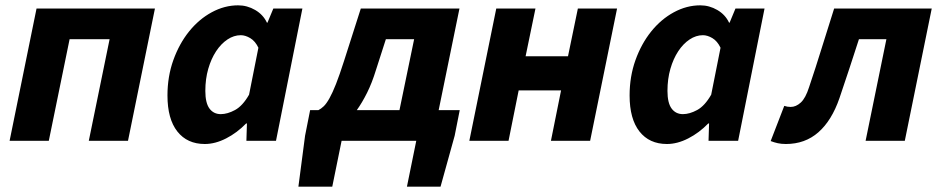

<svg xmlns="http://www.w3.org/2000/svg" viewBox="-20 -528 3530 720"><path d="M16 0 117 -496H561L460 0H313L391 -381H241L163 0Z M608 -170Q608 -241 630 -302.5Q652 -364 689 -410Q726 -456 774 -482Q822 -508 873 -508Q907 -508 937 -490.5Q967 -473 981 -443H983L1005 -496H1114L1015 0H904L906 -65H903Q869 -30 828 -9Q787 12 748 12Q682 12 645 -35Q608 -82 608 -170ZM808 -100Q833 -100 861.5 -115.5Q890 -131 914 -173L949 -349Q937 -374 918.5 -385Q900 -396 883 -396Q857 -396 833 -380Q809 -364 790.5 -336Q772 -308 761 -270Q750 -232 750 -187Q750 -142 765.5 -121Q781 -100 808 -100Z M1261 0 1226 172H1099L1124 -19L1143 -115H1174Q1184 -120 1194 -129.5Q1204 -139 1215.5 -159.5Q1227 -180 1240 -213Q1253 -246 1270 -299L1333 -496H1703L1625 -115H1704L1685 -19L1632 172H1506L1541 0ZM1390 -266Q1375 -217 1356.5 -180Q1338 -143 1318 -115H1478L1533 -381H1427Z M1740 0 1841 -496H1988L1951 -317H2110L2147 -496H2294L2193 0H2046L2084 -189H1925L1887 0Z M2341 -170Q2341 -241 2363 -302.5Q2385 -364 2422 -410Q2459 -456 2507 -482Q2555 -508 2606 -508Q2640 -508 2670 -490.5Q2700 -473 2714 -443H2716L2738 -496H2847L2748 0H2637L2639 -65H2636Q2602 -30 2561 -9Q2520 12 2481 12Q2415 12 2378 -35Q2341 -82 2341 -170ZM2541 -100Q2566 -100 2594.5 -115.5Q2623 -131 2647 -173L2682 -349Q2670 -374 2651.5 -385Q2633 -396 2616 -396Q2590 -396 2566 -380Q2542 -364 2523.5 -336Q2505 -308 2494 -270Q2483 -232 2483 -187Q2483 -142 2498.5 -121Q2514 -100 2541 -100Z M2927 12Q2910 12 2896.5 9Q2883 6 2870 1L2921 -131Q2927 -129 2932.5 -128Q2938 -127 2945 -127Q2965 -127 2983 -143.5Q3001 -160 3014 -201Q3039 -275 3061.5 -348Q3084 -421 3108 -496H3474L3373 0H3226L3304 -381H3201Q3183 -326 3165 -270.5Q3147 -215 3128 -160Q3099 -76 3049 -32Q2999 12 2927 12Z"/></svg>

Font: mr_Source Sans Pro
Style: Bold Italic
Weight: 700
Italic angle: -11°
Designer: Paul D. Hunt
Foundry: Adobe Systems Incorporated
Version: Version 1.036;July 10, 2024;FontCreator 11.5.0.2430 64-bit